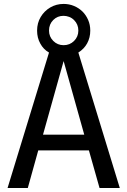

<svg xmlns="http://www.w3.org/2000/svg" viewBox="-20 -948 642 968"><path d="M227.1 -683.1Q198.7 -699.2 183.1 -728.5Q167 -757.3 167 -793.5Q167 -832 185.1 -862.3Q203.1 -892.6 233.4 -910.4Q263.7 -928.2 300.8 -928.2Q329.1 -928.2 353.8 -917.7Q378.4 -907.2 396.5 -889.2Q413.6 -872.1 424.3 -847.7Q435.1 -823.2 435.1 -793.5Q435.1 -758.3 419.4 -729.5Q404.3 -701.7 375 -683.1L584 0H481.9L428.2 -189.9H172.9L120.1 0H18.1ZM300.8 -720.2Q332 -720.2 353.5 -741.7Q375 -763.2 375 -793.9Q375 -825.2 353.5 -846.7Q342.3 -857.9 328.4 -863Q314.5 -868.2 300.3 -868.2Q269.5 -868.2 248.5 -847.2Q227.1 -825.7 227.1 -793.9Q227.1 -763.2 248.5 -741.7Q270 -720.2 300.8 -720.2ZM404.8 -269 300.8 -640.1 196.8 -269Z"/></svg>

Font: Vazir Code Hack
Style: Code-Hack
Weight: 400
Foundry: DejaVu fonts team - Redesigned by Saber Rastikerdar
Version: Version 1.1.2